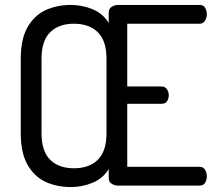

<svg xmlns="http://www.w3.org/2000/svg" viewBox="-20 -751 877 777"><path d="M267 6Q209 6 163.5 -15.5Q118 -37 91 -85Q64 -133 64 -212V-513Q64 -592 91 -640Q118 -688 163.5 -709.5Q209 -731 267 -731Q313 -731 355 -713.5Q397 -696 420 -658V-701Q420 -716 432 -723.5Q444 -731 458 -731H788Q804 -731 810.5 -719Q817 -707 817 -694Q817 -679 809.5 -667Q802 -655 788 -655H495V-401H634Q648 -401 655.5 -390Q663 -379 663 -365Q663 -353 656.5 -342Q650 -331 634 -331H495V-76H788Q802 -76 809.5 -64.5Q817 -53 817 -37Q817 -24 810.5 -12Q804 0 788 0H458Q444 0 432 -7.5Q420 -15 420 -30V-67Q397 -29 355 -11.5Q313 6 267 6ZM279 -70Q341 -70 376 -104.5Q411 -139 411 -212V-513Q411 -586 376 -620.5Q341 -655 279 -655Q218 -655 183 -620.5Q148 -586 148 -513V-212Q148 -139 183 -104.5Q218 -70 279 -70Z"/></svg>

Font: Dosis Medium
Style: Regular
Weight: 500
Designer: EdgarTolentino, PabloImpallari, IginoMarini
Foundry: EdgarTolentino, PabloImpallari, IginoMarini
Version: Version 3.001; ttfautohint (v1.8.2)